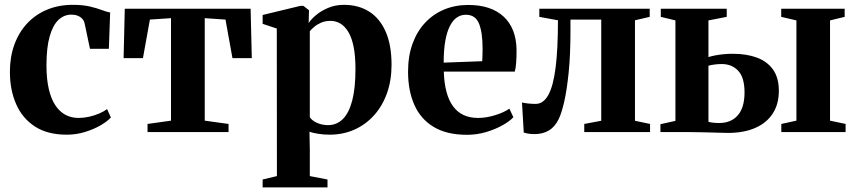

<svg xmlns="http://www.w3.org/2000/svg" viewBox="-20 -560 3624 814"><path d="M263 11Q182 11 128.8 -23.2Q75.5 -57.5 48.8 -117.8Q22 -178 22 -255.5Q22 -319 41 -371Q60 -423 95.2 -460.8Q130.5 -498.5 179.5 -519Q228.5 -539.5 289 -539.5Q331 -539.5 360.8 -532.5Q390.5 -525.5 411.5 -517.5Q432.5 -509.5 447 -507L441.5 -353H361.5L339 -459.5Q337 -471 329.2 -479.8Q321.5 -488.5 309.8 -493.2Q298 -498 282.5 -498Q252 -498 228.2 -476Q204.5 -454 190.8 -406.5Q177 -359 177 -282.5Q177 -225 186.8 -183Q196.5 -141 214.5 -113.8Q232.5 -86.5 257.5 -73.2Q282.5 -60 313 -60Q335 -60 357.5 -65Q380 -70 400 -78.5Q420 -87 434 -97.5L450 -62Q436.5 -46.5 407.8 -29.5Q379 -12.5 341.5 -0.8Q304 11 263 11Z M605.5 0V-34.5L705 -48.5V-483L615.5 -477L586 -313.5H504L509 -523H1042.5L1047.5 -313.5H965.5L936 -477L848 -483V-48.5L949 -34.5V0Z M1093.5 234.5V201L1154 186.5L1153.5 -439L1093.5 -459V-496.5L1253 -535H1266.5L1290 -516.5L1288.5 -462Q1298 -477.5 1319.2 -495.5Q1340.5 -513.5 1371 -526.5Q1401.5 -539.5 1438 -539.5Q1500 -539.5 1545.2 -510.8Q1590.5 -482 1615.2 -425.5Q1640 -369 1640 -285Q1640 -219 1620.5 -164.5Q1601 -110 1565.5 -70.8Q1530 -31.5 1482 -10.2Q1434 11 1377 11Q1351.5 11 1327.5 7Q1303.5 3 1292 -1.5L1293.5 73V186.5L1368.5 201V234.5ZM1370.5 -29.5Q1407.5 -29.5 1433.5 -55.2Q1459.5 -81 1473.2 -133.5Q1487 -186 1487 -267Q1487 -323.5 1479 -362.5Q1471 -401.5 1456.2 -425.5Q1441.5 -449.5 1422.5 -460.5Q1403.5 -471.5 1381.5 -471.5Q1358.5 -471.5 1341 -463.8Q1323.5 -456 1311.8 -445.8Q1300 -435.5 1293.5 -428V-63.5Q1301.5 -49.5 1323.2 -39.5Q1345 -29.5 1370.5 -29.5Z M1960 11.5Q1874 11.5 1818.8 -21.8Q1763.5 -55 1736.8 -115.2Q1710 -175.5 1710 -256Q1710 -322.5 1729 -374.8Q1748 -427 1782.5 -463.8Q1817 -500.5 1863.5 -519.8Q1910 -539 1965 -539Q2061.5 -539 2115 -489.8Q2168.5 -440.5 2170 -348.5Q2170 -315.5 2168.2 -293Q2166.5 -270.5 2162.5 -256.5H1861.5Q1863 -208 1872.8 -171.2Q1882.5 -134.5 1900.5 -109.8Q1918.5 -85 1945 -72.5Q1971.5 -60 2007 -60Q2041.5 -60 2079.5 -71.8Q2117.5 -83.5 2139.5 -99.5L2156.5 -63Q2141.5 -46.5 2111 -29.2Q2080.5 -12 2041.2 -0.2Q2002 11.5 1960 11.5ZM1861 -294.5 2024.5 -300.5Q2025 -314 2025.5 -327Q2026 -340 2026 -353.5Q2026 -422.5 2010.8 -460Q1995.5 -497.5 1955 -497.5Q1934.5 -497.5 1917.5 -486.2Q1900.5 -475 1887.8 -450.5Q1875 -426 1868 -387.5Q1861 -349 1861 -294.5Z M2246.5 8.5Q2230.5 8.5 2219.2 6.5Q2208 4.5 2200.5 2L2193 -125.5Q2203 -123 2219.2 -121.2Q2235.5 -119.5 2251 -119.5Q2283.5 -119.5 2304.5 -157Q2325.5 -194.5 2335.5 -273Q2345.5 -351.5 2345.5 -474L2266.5 -488.5V-523H2734.5V-488.5L2672 -474V-48L2736 -34.5V0H2457V-34.5L2529 -48V-477H2398.5V-428Q2398.5 -326.5 2390.8 -251.5Q2383 -176.5 2371.8 -127.8Q2360.5 -79 2349 -56Q2333 -22.5 2307.2 -7Q2281.5 8.5 2246.5 8.5Z M3292.5 0V-34.5L3356.5 -48.5V-473.5L3292 -488.5V-523H3561V-488.5L3499 -473.5V-48.5L3565 -34.5V0ZM2780 0V-33.5L2843.5 -47.5V-473.5L2781.5 -488.5V-523H3061V-488.5L2983.5 -473.5V-318Q2996 -322 3011.5 -325Q3027 -328 3046 -330Q3065 -332 3087 -332Q3145 -332 3189 -315.8Q3233 -299.5 3257.5 -264.8Q3282 -230 3282 -175Q3282 -118.5 3256.2 -78.8Q3230.5 -39 3182.2 -17.8Q3134 3.5 3066.5 3.5Q3055.5 3.5 3034.2 2.8Q3013 2 2988.2 1.5Q2963.5 1 2941 0.5Q2918.5 0 2905 0ZM3029 -38.5Q3079.5 -38.5 3108 -71.2Q3136.5 -104 3136.5 -168.5Q3136.5 -231 3109.8 -259.8Q3083 -288.5 3040 -288.5Q3025 -288.5 3009.5 -286.5Q2994 -284.5 2983.5 -281.5V-43.5Q2992 -41 3004 -39.8Q3016 -38.5 3029 -38.5Z"/></svg>

Font: Merriweather 96pt
Style: Bold
Weight: 700
Version: Version 2.100